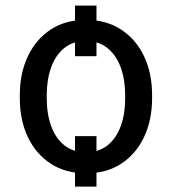

<svg xmlns="http://www.w3.org/2000/svg" viewBox="-20 -609 609 686"><path d="M287.6 10.3Q214.4 10.3 161.4 -24.2Q108.4 -58.6 79.6 -119.1Q50.8 -179.7 50.8 -258.3V-269Q50.8 -347.2 79.6 -408Q108.4 -468.8 161.1 -503.4Q213.9 -538.1 286.6 -538.1Q359.4 -538.1 412.6 -503.4Q465.8 -468.8 494.6 -408.2Q523.4 -347.7 523.4 -269V-258.3Q523.4 -179.7 494.6 -119.1Q465.8 -58.6 413.1 -24.2Q360.4 10.3 287.6 10.3ZM287.6 -64.9Q333 -64.9 364.3 -89.8Q395.5 -114.7 411.4 -158.4Q427.2 -202.1 427.2 -258.3V-269Q427.2 -324.2 411.4 -367.9Q395.5 -411.6 364.3 -437Q333 -462.4 286.6 -462.4Q240.2 -462.4 209.2 -437Q178.2 -411.6 162.6 -367.9Q147 -324.2 147 -269V-258.3Q147 -202.1 162.8 -158.4Q178.7 -114.7 210 -89.8Q241.2 -64.9 287.6 -64.9ZM248 57.6V-122.6H324.7V57.6ZM248 -408.2V-588.9H324.7V-408.2Z"/></svg>

Font: Roboto Slab LO
Style: Regular
Weight: 400
Designer: Google
Version: Version 2.000